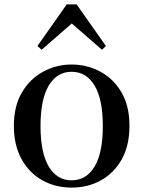

<svg xmlns="http://www.w3.org/2000/svg" viewBox="-20 -836 652 872"><path d="M305 16Q232 16 172.5 -17Q113 -50 78 -113Q43 -176 43 -265Q43 -354 79.5 -416Q116 -478 176 -510.5Q236 -543 305 -543Q375 -543 435 -511Q495 -479 531.5 -417Q568 -355 568 -265Q568 -175 533 -112.5Q498 -50 438.5 -17Q379 16 305 16ZM305 -17Q372 -17 409.5 -79.5Q447 -142 447 -263Q447 -385 409.5 -447.5Q372 -510 305 -510Q239 -510 201.5 -447.5Q164 -385 164 -263Q164 -142 201.5 -79.5Q239 -17 305 -17ZM443 -610 272 -759H340L169 -610L150 -627L283 -816H328L461 -627Z"/></svg>

Font: Noto Serif KR ExtraLight SemiBold
Style: Regular
Weight: 600
Version: Version 2.002-H1;hotconv 1.1.0;makeotfexe 2.6.0